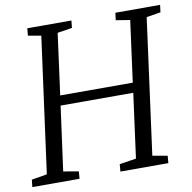

<svg xmlns="http://www.w3.org/2000/svg" viewBox="-86 -825 908 907"><g transform="rotate(-10 368.0 -371.5)"><path d="M-3.5 0 0.5 -35 74.5 -47.5 162.5 -697 100 -708 103.5 -743H315L311.5 -708L241 -697L201.5 -403.5H549.5L589 -697L521.5 -708L526 -743H740.5L736 -708L668 -697L580.5 -47.5L652 -35L649 0H419L422 -35L502 -47.5L543.5 -356H195L153 -47.5L226 -35L223 0Z"/></g></svg>

Font: Merriweather 48pt Light
Style: Italic
Weight: 300
Italic angle: -7.8°
Version: Version 2.101